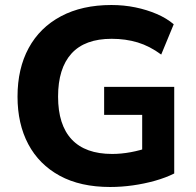

<svg xmlns="http://www.w3.org/2000/svg" viewBox="-20 -736 782 767"><path d="M420 11Q301 11 218.5 -34Q136 -79 93 -160Q50 -241 50 -350Q50 -462 94.5 -544Q139 -626 223.5 -671Q308 -716 425 -716Q475 -716 521 -706.5Q567 -697 606.5 -680Q646 -663 674 -639L624 -518Q578 -552 530 -566.5Q482 -581 426 -581Q319 -581 265.5 -522Q212 -463 212 -350Q212 -237 266.5 -179Q321 -121 428 -121Q464 -121 502 -128Q540 -135 577 -148L548 -85V-277H396V-389H676V-43Q642 -26 599.5 -14Q557 -2 511 4.5Q465 11 420 11Z"/></svg>

Font: Nunito Sans 12pt ExtraLight ExtraBold
Style: Regular
Weight: 800
Version: Version 3.101;gftools[0.9.27]